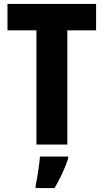

<svg xmlns="http://www.w3.org/2000/svg" viewBox="-20 -734 526 975"><path d="M322 0V-580H468V-714H18V-580H165V0ZM326 72V61H183C180 102 169 171 161 208V221H257C286 172 309 122 326 72Z"/></svg>

Font: Noto Sans Sinhala UI Condensed ExtraBold
Style: Regular
Weight: 800
Width: 3
Designer: Jelle Bosma - Monotype Design Team
Foundry: Monotype Imaging Inc.
Version: Version 2.006